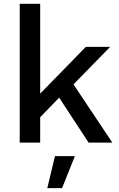

<svg xmlns="http://www.w3.org/2000/svg" viewBox="-20 -745 623 1003"><path d="M555.2 -500 363.8 -304.2 566.9 0H442.9L289.1 -234.9L189.9 -132.8V0H83V-725.1H189.9V-255.9L428.2 -500ZM371.1 70.8 304.2 237.8H227.1L267.1 70.8Z"/></svg>

Font: Work Sans Medium
Style: Regular
Weight: 500
Designer: Wei Huang
Foundry: Wei Huang
Version: Version 2.012